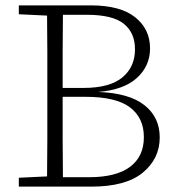

<svg xmlns="http://www.w3.org/2000/svg" viewBox="-20 -694 661 714"><path d="M213 -329Q213 -249 213 -176Q213 -103 214 -35H311Q412 -35 463.5 -73.5Q515 -112 515 -184Q515 -256 463 -295Q411 -334 297 -334H213ZM303 -639H214Q213 -571 213 -503Q213 -435 213 -367H290Q388 -367 435 -406Q482 -445 482 -511Q482 -572 440.5 -605.5Q399 -639 303 -639ZM50 -641V-674H318Q427 -674 482.5 -630Q538 -586 538 -514Q538 -449 489.5 -404.5Q441 -360 345 -352Q460 -348 517 -303Q574 -258 574 -183Q574 -104 511 -52Q448 0 320 0H50V-33L155 -38Q156 -106 156 -174Q156 -242 156 -308V-366Q156 -434 156 -501.5Q156 -569 155 -636Z"/></svg>

Font: Source Serif 4 SmText Light
Style: Regular
Weight: 300
Designer: Frank Grießhammer
Foundry: Adobe
Version: Version 4.005;hotconv 1.1.0;makeotfexe 2.6.0